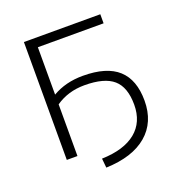

<svg xmlns="http://www.w3.org/2000/svg" viewBox="-114 -615 741 796"><g transform="rotate(-20 256.5 -217.0)"><path d="M259 -305Q364 -305 414.5 -259Q465 -213 465 -121Q465 -26 401.5 28Q338 82 221 86L217 45Q315 42 367 -0.5Q419 -43 419 -120Q419 -197 379.5 -231.5Q340 -266 252 -266Q180 -266 125 -228V0H78V-520H415V-480H125V-271Q183 -305 259 -305Z"/></g></svg>

Font: M PLUS 1p Light
Style: Regular
Weight: 300
Version: Version 1.061